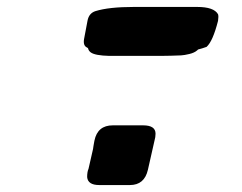

<svg xmlns="http://www.w3.org/2000/svg" viewBox="-20 -477 697 553"><path d="M222 -364 232 -417Q236 -439 255 -445Q294 -457 365 -457H548Q596 -457 608 -436Q610 -430 608 -417Q593 -358 575 -342Q526 -324 461 -324H283Q251 -324 231 -340Q219 -345 222 -364ZM250 -61 252 -72Q261 -116 305 -116H392Q428 -116 428 -92Q428 -82 425 -72L406 12Q396 56 354 56H266Q233 56 231 33Q231 18 235 9L248 -48Q248 -50 249 -55Q250 -60 250 -61ZM235 -355Q253 -425 366 -425H514Q515 -425 518 -425Q534 -425 542.5 -424.5Q551 -424 562 -420.5Q573 -417 576.5 -408.5Q580 -400 577 -386Q572 -366 564 -352.5Q556 -339 548 -332Q540 -325 525.5 -321.5Q511 -318 501.5 -317.5Q492 -317 472 -316.5Q452 -316 442 -316H295Q254 -317 241.5 -326Q229 -335 235 -355Z"/></svg>

Font: Coval
Style: Medium Italic
Weight: 500
Foundry: Context Ltd
Version: Version 001.000